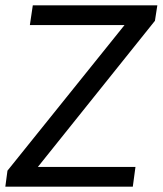

<svg xmlns="http://www.w3.org/2000/svg" viewBox="-32 -700 610 720"><path d="M-12 0H466L476 -74H110L549 -622L558 -680H91L80 -606H435L-4 -60Z"/></svg>

Font: Ronzino Oblique
Style: Italic
Weight: 400
Italic angle: -8°
Designer: Nunzio Mazzaferro
Foundry: Collletttivo
Version: Version 1.000;Glyphs 3.3 (3337)